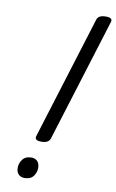

<svg xmlns="http://www.w3.org/2000/svg" viewBox="-109 -1071 689 1141"><g transform="rotate(10 235.5 -500.5)"><path d="M185 -216Q141 -216 150 -244L381 -988Q386 -1002 399 -1008.5Q412 -1015 434 -1015Q478 -1015 469 -988L238 -244Q233 -230 220 -223Q207 -216 185 -216ZM123 14Q102 14 88 0.5Q74 -13 74 -38Q73 -65 90.5 -89Q108 -113 145 -113Q166 -113 179.5 -100Q193 -87 194 -61Q195 -34 178 -10Q161 14 123 14Z"/></g></svg>

Font: Playwrite US Trad
Style: Regular
Weight: 400
Designer: Veronika Burian, José Scaglione
Foundry: TypeTogether
Version: Version 1.002